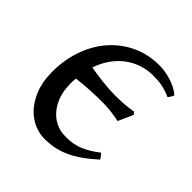

<svg xmlns="http://www.w3.org/2000/svg" viewBox="-136 -562 687 687"><g transform="rotate(45 207.0 -218.5)"><path d="M325.2 -210Q319.3 -211.4 309.8 -213.1Q300.3 -214.8 288.8 -216.3Q277.3 -217.8 264.9 -218.8Q252.4 -219.7 240.7 -219.7Q209 -219.7 174.3 -217.8Q139.6 -215.8 112.3 -211.9Q111.3 -205.1 111.3 -198.2V-184.6Q111.3 -149.4 121.3 -122.6Q131.3 -95.7 147.5 -77.4Q163.6 -59.1 184.3 -49.3Q205.1 -39.6 226.6 -39.1Q240.2 -38.6 254.6 -39.6Q269 -40.5 285.4 -45.2Q301.8 -49.8 321 -60.1Q340.3 -70.3 363.8 -88.4Q367.7 -84.5 371.8 -79.1Q376 -73.7 378.9 -68.4Q350.1 -42.5 325.2 -25.4Q300.3 -8.3 277.1 1.7Q253.9 11.7 231.2 15.9Q208.5 20 183.6 20Q159.2 20 133.3 9Q107.4 -2 85.7 -24.9Q64 -47.9 49.8 -83.3Q35.6 -118.7 35.2 -167Q34.7 -227.5 52.7 -280.3Q70.8 -333 104.5 -372.3Q138.2 -411.6 185.5 -434.3Q232.9 -457 291 -457Q307.6 -457 324.5 -453.9Q341.3 -450.7 356.2 -445.6Q371.1 -440.4 383.5 -433.3Q396 -426.3 404.3 -418.5Q402.3 -414.1 398.7 -407.5Q395 -400.9 390.6 -397Q379.4 -402.3 368.9 -405.8Q358.4 -409.2 347.9 -411.4Q337.4 -413.6 325.9 -414.6Q314.5 -415.5 300.8 -415.5Q270 -415.5 242.7 -406Q215.3 -396.5 192.9 -379.2Q170.4 -361.8 153.3 -337.2Q136.2 -312.5 126 -281.7Q142.1 -278.8 159.2 -276.4Q176.3 -273.9 192.6 -272.2Q209 -270.5 224.4 -269.5Q239.7 -268.6 252.9 -268.6Q284.7 -268.6 305.4 -270.5Q326.2 -272.5 343.3 -275.9L350.6 -266.6Z"/></g></svg>

Font: Gentium Plus
Style: Italic
Weight: 400
Italic angle: -8°
Designer: J. Victor Gaultney, Annie Olsen, Iska Routamaa
Foundry: SIL International
Version: Version 1.510